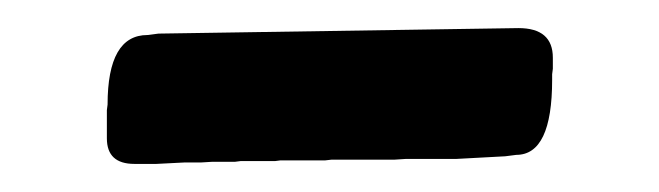

<svg xmlns="http://www.w3.org/2000/svg" viewBox="-20 -348 467 136"><path d="M55.7 -250V-270L56.2 -273.9Q56.2 -323.2 84.5 -323.2L92.3 -324.2L347.2 -328.1Q371.6 -328.1 371.6 -307.1V-299.3L371.1 -295.4V-291.5Q371.1 -238.3 345.7 -238.3L337.9 -237.3L302.7 -235.4H267.1L259.3 -234.9H214.8L210.4 -234.4H178.7L174.8 -233.9H150.4L146.5 -233.4H130.4L122.1 -232.9H110.4L90.8 -231.9H75.2Q55.7 -231.9 55.7 -250Z"/></svg>

Font: Averia Serif Libre
Style: Bold
Weight: 700
Version: Version 1.002